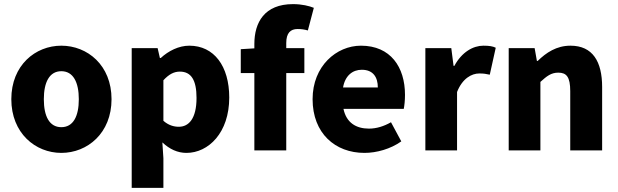

<svg xmlns="http://www.w3.org/2000/svg" viewBox="-20 -731 3004 933"><path d="M278 12C405 12 522 -84 522 -249C522 -414 405 -509 278 -509C152 -509 35 -414 35 -249C35 -84 152 12 278 12ZM278 -113C220 -113 193 -166 193 -249C193 -331 220 -385 278 -385C336 -385 363 -331 363 -249C363 -166 336 -113 278 -113Z M620 182H774V38L769 -39C804 -6 843 12 886 12C993 12 1094 -86 1094 -257C1094 -410 1020 -509 900 -509C849 -509 799 -484 761 -449H757L746 -497H620ZM849 -115C825 -115 799 -122 774 -144V-341C801 -370 825 -383 854 -383C909 -383 935 -342 935 -255C935 -154 897 -115 849 -115Z M1216 0H1371V-376H1459V-497H1371V-522C1371 -571 1392 -590 1426 -590C1443 -590 1459 -588 1476 -583L1505 -693C1483 -702 1447 -711 1404 -711C1265 -711 1216 -622 1216 -517V-496L1150 -492V-376H1216Z M1751 12C1810 12 1878 -7 1930 -44L1880 -137C1845 -117 1809 -106 1773 -106C1710 -106 1663 -135 1649 -202H1942C1945 -216 1948 -242 1948 -270C1948 -405 1878 -509 1734 -509C1615 -509 1499 -410 1499 -249C1499 -83 1609 12 1751 12ZM1647 -306C1657 -364 1694 -392 1738 -392C1794 -392 1816 -355 1816 -306Z M2047 0H2201V-284C2227 -350 2272 -374 2309 -374C2331 -374 2342 -372 2360 -368L2389 -499C2375 -506 2358 -509 2329 -509C2279 -509 2224 -478 2188 -411H2184L2173 -497H2047Z M2452 0H2606V-333C2637 -361 2658 -378 2693 -378C2733 -378 2751 -357 2751 -288V0H2906V-308C2906 -432 2860 -509 2752 -509C2684 -509 2634 -475 2593 -435H2589L2578 -497H2452Z"/></svg>

Font: DAIFUKU Sans
Style: Bold
Weight: 700
Designer: Original font ‘Source Han Sans JP’ : Paul D. Hunt
Foundry: Daifuku
Version: Version 1.000